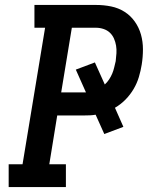

<svg xmlns="http://www.w3.org/2000/svg" viewBox="-20 -755 640 775"><path d="M15 0V-92H71L162 -643H119V-735H368Q399 -735 428.5 -729Q458 -723 482.5 -707.5Q507 -692 524 -668Q541 -644 549 -615.5Q557 -587 557 -556Q557 -525 552 -494Q548 -469 540.5 -444Q533 -419 519.5 -396Q506 -373 487 -353.5Q468 -334 444 -320L478 -243L401 -214L366 -292Q355 -290 343.5 -289.5Q332 -289 321 -289H211L179 -92H246V0ZM321 -382Q322 -382 323.5 -382Q325 -382 327 -382L286 -474L363 -503L403 -414Q413 -423 420.5 -434.5Q428 -446 433 -458Q438 -470 441 -483Q444 -496 447 -508Q449 -524 450 -540Q451 -556 448.5 -571Q446 -586 440 -599.5Q434 -613 423.5 -623Q413 -633 398 -638Q383 -643 368 -643H270L227 -382Z"/></svg>

Font: Iosevka Etoile SmBdObl
Style: Regular
Weight: 600
Italic angle: -9°
Designer: Belleve Invis
Foundry: Belleve Invis
Version: Version 15.5.2; ttfautohint (v1.8.4)